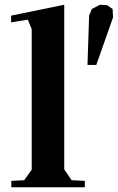

<svg xmlns="http://www.w3.org/2000/svg" viewBox="-20 -790 497 810"><path d="M251 -770V-75.2L282.2 -29.8L337.9 -26.9V0H27.8V-26.9L82 -29.8L113.8 -74.2V-667L97.2 -707L26.9 -695.8V-724.1ZM349.1 -516.1H386.2L457 -716.8L455.1 -752L432.1 -768.1L401.9 -770L367.2 -752L356 -724.1Z"/></svg>

Font: Ortica Angular Bold
Style: Regular
Weight: 700
Designer: Benedetta Bovani
Foundry: Collletttivo
Version: Version 2.000;Glyphs 3.1.2 (3151)